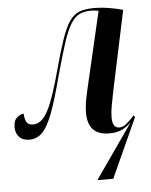

<svg xmlns="http://www.w3.org/2000/svg" viewBox="-56 -588 662 843"><g transform="rotate(-5 274.5 -167.0)"><path d="M507 -31Q488 -12 466 -1Q444 10 410 10Q361 10 338 -15Q315 -40 315 -88Q315 -118 321.5 -150.5Q328 -183 338 -225L409 -530Q392 -534 377 -534Q347 -534 325.5 -524Q304 -514 286.5 -486Q269 -458 251.5 -404.5Q234 -351 210 -264Q183 -160 161 -101Q139 -42 115 -17.5Q91 7 58 7Q28 7 12.5 -10Q-3 -27 -3 -53Q-3 -83 13 -96Q29 -109 42 -109Q42 -90 49.5 -74Q57 -58 80 -58Q103 -58 122.5 -78Q142 -98 161 -145.5Q180 -193 203 -277Q226 -363 244 -416Q262 -469 281 -497Q300 -525 325.5 -534.5Q351 -544 390 -544Q422 -544 455.5 -538.5Q489 -533 517 -525L442 -171Q436 -141 430.5 -111.5Q425 -82 425 -59Q425 -12 455 -12Q470 -12 483.5 -22Q497 -32 522 -59L528 -52L409 210H339Z"/></g></svg>

Font: Noto Serif Display ExtraCondensed SemiBold
Style: Italic
Weight: 600
Width: 2
Italic angle: -12°
Designer: Monotype Design Team
Foundry: Monotype Imaging Inc.
Version: Version 2.009